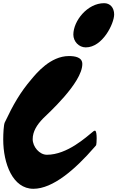

<svg xmlns="http://www.w3.org/2000/svg" viewBox="-20 -1155 728 1190"><path d="M434.6 -940.4C434.6 -897.9 468.8 -861.3 511.7 -861.3C616.2 -861.3 687.5 -1009.3 687.5 -1065.4C687.5 -1107.9 662.1 -1135.3 625.5 -1135.3C521.5 -1135.3 434.6 -1025.4 434.6 -940.4ZM0 -291C0 -140.6 59.1 15.1 187 15.1C308.1 15.1 446.8 -106 564.5 -241.7C568.8 -247.6 573.7 -250.5 576.2 -256.3C577.6 -260.3 579.1 -278.8 579.1 -297.9C579.1 -320.8 576.7 -345.2 568.4 -345.2C565.4 -345.2 562 -343.3 559.1 -341.3C515.1 -306.2 397.5 -195.8 270.5 -195.8C224.6 -195.8 182.6 -245.1 182.6 -292.5C182.6 -339.8 208.5 -381.3 247.1 -420.9C270.5 -444.8 490.2 -640.6 490.2 -758.3C490.2 -800.3 445.3 -807.6 407.2 -807.6C292 -807.6 205.1 -699.7 175.8 -665C105 -582.5 62 -506.8 9.3 -395.5C2.9 -381.3 0 -328.1 0 -291Z"/></svg>

Font: Bodega Script
Style: Medium
Weight: 500
Italic angle: 39.7°
Version: Version 001.000